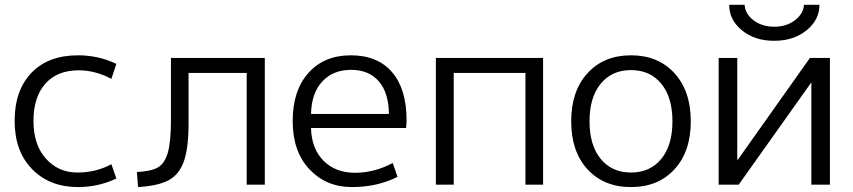

<svg xmlns="http://www.w3.org/2000/svg" viewBox="-20 -757 3496 787"><path d="M299.8 -530.3Q383.8 -530.3 457 -495.1L436.5 -433.6Q371.1 -468.8 302.7 -468.8Q214.8 -468.8 166 -414.1Q117.2 -359.4 117.2 -261.2Q117.2 -163.1 168.5 -106.4Q219.7 -49.8 296.9 -49.8Q374 -49.8 436.5 -84L457 -25.4Q383.8 9.8 299.8 9.8Q183.6 9.8 111.8 -63.5Q40 -136.7 40 -261.7Q40 -386.7 108.9 -458.5Q177.7 -530.3 299.8 -530.3Z M541 -51.8Q598.6 -54.7 626.5 -70.3Q654.3 -85.9 667.5 -129.9Q680.7 -173.8 680.7 -263.7V-519.5H1065.4V0H991.2V-458H752.9V-252Q752.9 -150.4 733.9 -96.2Q714.8 -42 671.9 -18.6Q628.9 4.9 545.9 9.8Z M1646.5 -264.6Q1646.5 -252 1644.5 -232.4H1254.9Q1256.8 -147.5 1306.2 -98.1Q1355.5 -48.8 1435.1 -48.8Q1514.6 -48.8 1589.8 -88.9L1609.4 -32.2Q1526.4 9.8 1421.9 9.8Q1317.4 9.8 1248.5 -63Q1179.7 -135.7 1179.7 -260.7Q1179.7 -385.7 1244.1 -458Q1308.6 -530.3 1418 -530.3Q1527.3 -530.3 1586.9 -461.4Q1646.5 -392.6 1646.5 -264.6ZM1254.9 -290H1574.2Q1573.2 -377 1532.7 -423.8Q1492.2 -470.7 1418.9 -470.7Q1345.7 -470.7 1301.3 -423.3Q1256.8 -376 1254.9 -290Z M1766.6 0V-519.5H2206.1V0H2133.8V-458H1839.8V0Z M2388.2 -63Q2321.3 -135.7 2321.3 -259.8Q2321.3 -383.8 2388.2 -457Q2455.1 -530.3 2566.4 -530.3Q2677.7 -530.3 2744.6 -457Q2811.5 -383.8 2811.5 -259.8Q2811.5 -135.7 2744.6 -63Q2677.7 9.8 2566.4 9.8Q2455.1 9.8 2388.2 -63ZM2442.4 -414.1Q2396.5 -358.4 2396.5 -259.8Q2396.5 -161.1 2442.4 -105.5Q2488.3 -49.8 2566.4 -49.8Q2644.5 -49.8 2690.4 -105.5Q2736.3 -161.1 2736.3 -259.8Q2736.3 -358.4 2690.4 -414.1Q2644.5 -469.7 2566.4 -469.7Q2488.3 -469.7 2442.4 -414.1Z M2925.8 0V-519.5H3002V-101.6H3003.9L3299.8 -519.5H3381.8V0H3305.7V-418H3304.7L3007.8 0ZM2968.8 -737.3H3032.2Q3034.2 -700.2 3068.8 -673.8Q3103.5 -647.5 3153.8 -647.5Q3204.1 -647.5 3238.8 -674.3Q3273.4 -701.2 3275.4 -737.3H3338.9Q3338.9 -675.8 3286.1 -632.8Q3233.4 -589.8 3153.3 -589.8Q3073.2 -589.8 3021 -632.8Q2968.8 -675.8 2968.8 -737.3Z"/></svg>

Font: GenEi M Gothic v2 Regular
Style: Regular
Weight: 400
Version: Version 2.0